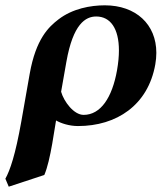

<svg xmlns="http://www.w3.org/2000/svg" viewBox="-42 -464 623 722"><path d="M398.1 -200C379.9 -97 336.5 -32 272.5 -32C235.5 -32 198.3 -82 187.8 -119L207.7 -232C232.8 -374 279.7 -402 319.7 -402C373.3 -402 405.2 -356.7 405.2 -274.3C405.2 -252.2 402.9 -227.3 398.1 -200ZM124.6 194C136.4 167 146 124 154.3 77C159.4 47.7 163.9 16.8 168.8 -11C187.8 0 219.1 10 251.1 10C396.1 10 514.8 -68 542 -222C544.6 -237 545.9 -251.4 545.9 -265.3C545.9 -372.6 469 -444 352.1 -444C299.1 -444 231 -432 177.8 -391C141.8 -363.2 93.1 -319 69.6 -186L38.1 -7C16 118 -4.4 177 -21.8 208L-9.1 238Z"/></svg>

Font: Linux Biolinum O 
Style: Bold Italic
Weight: 700
Designer: Philipp H. Poll
Foundry: Philipp H. Poll
Version: Version 1.3.2